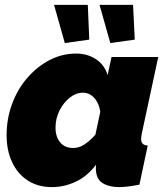

<svg xmlns="http://www.w3.org/2000/svg" viewBox="-20 -755 686 785"><path d="M193 10Q135 10 93.5 -17Q52 -44 29.5 -92Q7 -140 7 -202Q7 -270 29.5 -330.5Q52 -391 92 -437Q132 -483 183 -509.5Q234 -536 291 -536Q338 -536 373 -512.5Q408 -489 420 -448L436 -522H627L560 -210Q557 -195 557 -186Q557 -161 584 -160L550 0Q524 5 503.5 7.5Q483 10 469 10Q425 10 398.5 -7Q372 -24 372 -67Q372 -71 372 -74.5Q372 -78 373 -82Q337 -34 289.5 -12Q242 10 193 10ZM279 -150Q303 -150 324 -163.5Q345 -177 370 -204L390 -298Q385 -333 365.5 -354.5Q346 -376 319 -376Q291 -376 265.5 -356Q240 -336 223.5 -303.5Q207 -271 207 -233Q207 -196 226 -173Q245 -150 279 -150ZM387 -735H524L531 -593L431 -579ZM201 -735H339L345 -593L245 -579Z"/></svg>

Font: Raleway Black
Style: Italic
Weight: 900
Italic angle: -12°
Designer: Matt McInerney, Pablo Impallari, Rodrigo Fuenzalida
Foundry: Matt McInerney, Pablo Impallari, Rodrigo Fuenzalida
Version: Version 4.101;RELEASE